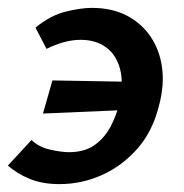

<svg xmlns="http://www.w3.org/2000/svg" viewBox="-29 -454 466 487"><path d="M122 13Q79 13 47 0Q15 -13 -9 -34L51 -99Q69 -81 98 -74.5Q127 -68 146 -68Q186 -68 211.5 -86.5Q237 -105 252 -134Q267 -163 274 -193Q285 -243 275.5 -279Q266 -315 240 -334Q214 -353 175 -353Q155 -353 133 -347Q111 -341 89 -330L61 -384Q99 -415 137.5 -424.5Q176 -434 204 -434Q255 -434 292.5 -414.5Q330 -395 353 -361Q376 -327 382 -283Q388 -239 375 -189Q359 -122 320 -77.5Q281 -33 229.5 -10Q178 13 122 13ZM80 -166 104 -250 334 -246 313 -176Z"/></svg>

Font: Ysabeau
Style: Bold Italic
Weight: 700
Italic angle: -12°
Designer: Christian Thalmann (Catharsis Fonts)
Version: Version 2.002